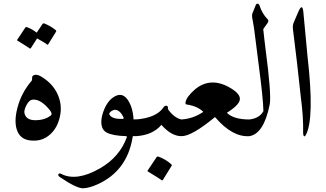

<svg xmlns="http://www.w3.org/2000/svg" viewBox="-20 -734 1756 1035"><path d="M158 -326Q174 -337 199 -323Q263 -286 290 -227Q317 -169 303 -106Q290 -46 252 -11Q214 24 165 24Q97 26 75 -24Q53 -73 74 -153Q95 -234 151 -299Q153 -301 153 -312Q153 -324 158 -326ZM253 -111Q265 -120 248 -141Q201 -199 159 -197Q138 -197 123 -168Q108 -139 112 -123Q121 -86 170 -86Q221 -86 253 -111ZM210 -606Q212 -609 218 -608Q235 -601 251 -592Q267 -583 281 -571Q285 -567 282 -563L239 -494Q237 -491 231 -496Q228 -499 215.5 -506.5Q203 -514 180 -527L146 -474Q143 -470 137 -475Q133 -478 117.5 -488Q102 -498 74 -515Q70 -517 73 -520L117 -586Q119 -589 124 -588Q139 -583 152.5 -575Q166 -567 178 -558Z M694 11Q663 189 505 260Q485 269 466 274.5Q447 280 430 281Q394 283 302 220Q291 212 295 205Q299 198 309 203Q392 246 518 174Q625 113 664 5Q664 1 661 0Q587 -2 554 -20Q519 -40 528 -98Q529 -105 531 -112.5Q533 -120 536 -129Q557 -191 598 -214Q639 -237 667 -198Q696 -158 700 -90Q704 -90 707.5 -90.5Q711 -91 715 -91Q730 -91 733 -68Q736 -46 730 -23Q724 0 715 0H696Q696 3 694 11ZM646 -101Q626 -143 598 -142Q581 -139 571 -126Q566 -120 573 -112Q589 -91 642 -93Q648 -93 646 -101Z M958 -90Q976 -85 977 -79Q979 -71 977 -55Q970 0 958 0Q904 0 850 -61Q804 -6 714 0Q704 0 701 -15L693 -57Q690 -66 697 -78Q703 -88 714 -90Q824 -99 862 -156Q867 -164 876 -164Q885 -164 885 -155Q885 -147 887 -143Q920 -98 958 -90ZM825 112Q827 109 833 110Q873 124 904 152Q908 156 905 160L858 236Q855 241 848 235Q844 232 827 221Q810 210 778 191Q773 188 776 185Z M1324 -90Q1358 -90 1354 -55Q1346 -1 1324 0Q1232 6 1139 -103Q1013 1 958 0Q935 0 927 -38Q918 -88 958 -90Q989 -92 1018.5 -102Q1048 -112 1076 -131Q1045 -162 985 -171Q979 -172 980 -182Q984 -211 1032 -253Q1118 -323 1225 -258Q1276 -227 1273 -198Q1270 -168 1203 -126Q1239 -90 1324 -90Z M1340 -660Q1355 -696 1358 -705Q1361 -714 1368 -714Q1376 -714 1379 -704Q1394 -659 1422 -631Q1432 -622 1421 -608L1399 -577Q1402 -549 1405 -523Q1408 -497 1411 -473Q1444 -224 1434 -171Q1402 -12 1324 0Q1322 0 1320 0Q1306 -4 1309 -66Q1309 -89 1324 -90Q1379 -96 1400 -135Q1399 -174 1392.5 -236Q1386 -298 1375 -381Q1365 -464 1358 -515Q1351 -566 1349 -585L1339 -642Q1338 -654 1340 -660Z M1588 -670Q1609 -719 1615 -672L1638 -427Q1676 -96 1629 -7Q1622 5 1618 -1Q1614 -6 1614 -18Q1616 -102 1602 -207Q1602 -211 1581 -397L1559 -578Q1557 -598 1563 -612Z"/></svg>

Font: Amiri Quran
Style: Regular
Weight: 400
Designer: Khaled Hosny
Version: Version 0.117